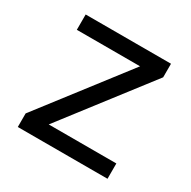

<svg xmlns="http://www.w3.org/2000/svg" viewBox="-123 -640 756 760"><g transform="rotate(30 255.0 -260.0)"><path d="M50 0V-62L349 -450H60V-520H450V-458L151 -70H460V0Z"/></g></svg>

Font: Oxanium
Style: Regular
Weight: 400
Designer: Severin Meyer
Version: Version 1.001